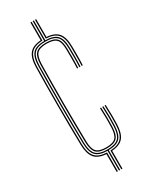

<svg xmlns="http://www.w3.org/2000/svg" viewBox="-208 -845 701 890"><g transform="rotate(-30 142.5 -400.0)"><path d="M143.8 0V-105.8Q99.8 -106.5 81.5 -126.2Q63.2 -146 62 -192.2Q61 -242.8 60.5 -294.8Q60 -346.8 60 -399.2Q60 -451.8 60.5 -503.9Q61 -556 62 -606.5Q63 -654 81.4 -673.8Q99.8 -693.5 143.8 -694V-800H150V-694Q194.2 -693.5 212.6 -673.8Q231 -654 231.2 -607.5Q231.5 -587 231.6 -562.1Q231.8 -537.2 230.2 -506.8H224.2Q225.8 -537.5 225.5 -562.1Q225.2 -586.8 225.2 -607.2Q225 -652.2 207.5 -670.4Q190 -688.5 146.8 -688.5Q104 -688.5 86.6 -670.4Q69.2 -652.2 68 -606.5Q67 -556.5 66.5 -504.8Q66 -453 66 -400.6Q66 -348.2 66.5 -296.1Q67 -244 67.8 -192.8Q68.8 -147.5 86.4 -129.5Q104 -111.5 147 -111.5Q189.2 -111.5 206.5 -129.2Q223.8 -147 225.2 -192.5Q226 -213.2 225.9 -238.1Q225.8 -263 224.2 -294.5H230.2Q231.8 -263 232 -238.2Q232.2 -213.5 231.2 -192.2Q229.5 -145 211.5 -125.8Q193.5 -106.5 150 -105.8V0ZM131.5 0V-95.2Q88.2 -98.2 69.6 -121.1Q51 -144 49.8 -191.8Q48.8 -242.5 48.2 -294.6Q47.8 -346.8 47.8 -399.4Q47.8 -452 48.2 -504.2Q48.8 -556.5 49.8 -607.2Q50.8 -655.8 69.6 -678.8Q88.5 -701.8 131.5 -704.5V-800H137.8V-699.5Q94.2 -697.8 75.6 -676.4Q57 -655 55.8 -607Q54.8 -556.2 54.2 -504.1Q53.8 -452 53.8 -399.4Q53.8 -346.8 54.4 -294.6Q55 -242.5 55.8 -192Q56.8 -144.8 75.6 -123.5Q94.5 -102.2 137.8 -100.5V0ZM147 -117Q106.8 -117 91 -133.6Q75.2 -150.2 74 -193Q73 -243.8 72.5 -295.6Q72 -347.5 72 -399.8Q72 -452 72.6 -503.9Q73.2 -555.8 74 -606.2Q74.8 -649.5 90.8 -666.2Q106.8 -683 146.8 -683Q187 -683 203 -666.4Q219 -649.8 219 -607.2Q219.2 -587 219.4 -562.5Q219.5 -538 218 -506.8H212Q213.5 -538 213.2 -562.4Q213 -586.8 213 -607Q213 -647 198.6 -662.1Q184.2 -677.2 146.8 -677.2Q109.8 -677.2 95.5 -662Q81.2 -646.8 80.2 -606Q79.2 -555.5 78.8 -503.6Q78.2 -451.8 78.2 -399.5Q78.2 -347.2 78.9 -295.4Q79.5 -243.5 80.2 -193Q81 -153 95.4 -137.9Q109.8 -122.8 147 -122.8Q183.8 -122.8 197.8 -137.8Q211.8 -152.8 213 -193Q213.8 -213.5 213.6 -238.1Q213.5 -262.8 212 -294.5H218Q219.5 -262.8 219.6 -238Q219.8 -213.2 219 -192.8Q217.8 -149.8 202 -133.4Q186.2 -117 147 -117ZM236.5 -506.8Q237.8 -537.2 237.6 -562.1Q237.5 -587 237.5 -607.5Q237.2 -655 218.4 -676.4Q199.5 -697.8 156 -699.5V-800H162.2V-704.5Q205.2 -701.8 224.2 -678.9Q243.2 -656 243.5 -607.8Q243.8 -587 243.9 -562.1Q244 -537.2 242.5 -506.8ZM156 0V-100.5Q199 -102.2 217.4 -123.2Q235.8 -144.2 237.5 -192Q238.2 -213 238.1 -238.1Q238 -263.2 236.5 -294.5H242.5Q244 -263.5 244.1 -238.2Q244.2 -213 243.5 -191.8Q242 -144 223.6 -121.2Q205.2 -98.5 162.2 -95.5V0Z"/></g></svg>

Font: Big Shoulders Inline Display ExtraLight
Style: Regular
Weight: 250
Version: Version 2.002